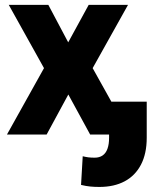

<svg xmlns="http://www.w3.org/2000/svg" viewBox="-20 -548 626 782"><path d="M176.8 -528.3 257.8 -375.5 341.3 -528.3H501.5L357.4 -270.5L508.3 0H347.2L258.3 -163.1L169.9 0H8.3L159.2 -270.5L15.6 -528.3ZM424.3 -133.8H577.6V13.2Q577.6 77.6 554.2 122.6Q530.8 167.5 487.8 190.4Q444.8 213.4 384.8 213.4Q364.7 213.4 347.4 211.7Q330.1 210 310.1 205.1L316.9 88.4Q328.6 91.3 339.6 92.8Q350.6 94.2 365.7 94.2Q384.8 94.2 397.9 85.2Q411.1 76.2 417.7 57.9Q424.3 39.6 424.3 13.2Z"/></svg>

Font: Roboto ExtraBold
Style: Regular
Weight: 800
Designer: Christian Robertson
Foundry: Google
Version: Version 3.009; 2024